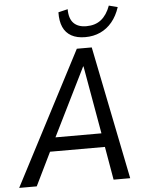

<svg xmlns="http://www.w3.org/2000/svg" viewBox="-82 -965 767 1013"><g transform="rotate(-5 301.0 -458.5)"><path d="M-22 0 345 -705H424L566 0H478L443 -202L474 -176H126L170 -203L71 0ZM370 -609 182 -229 168 -249H456L439 -229L372 -609ZM395 -762Q351 -762 321.5 -778.5Q292 -795 278 -826.5Q264 -858 265 -905L315 -917Q315 -867 338.5 -843Q362 -819 406 -819Q453 -819 484 -843.5Q515 -868 533 -917L579 -905Q564 -859 537.5 -827Q511 -795 475 -778.5Q439 -762 395 -762Z"/></g></svg>

Font: Nunito Sans 10pt Condensed Medium
Style: Italic
Weight: 500
Width: 3
Italic angle: -9°
Designer: Vernon Adams
Foundry: Vernon Adams
Version: Version 3.101;gftools[0.9.27]